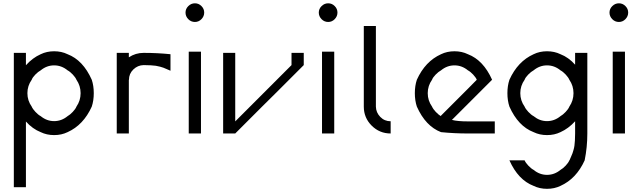

<svg xmlns="http://www.w3.org/2000/svg" viewBox="-20 -828 3984 1191"><path d="M65.8 333.3V-500H140.8V-423.3Q181.7 -469.2 232.5 -491.7Q270 -510 315.8 -510Q361.7 -510 399.2 -491.7Q495 -455 549.2 -333.3Q561.7 -295.8 561.7 -250Q561.7 -204.2 549.2 -166.7Q497.5 -52.5 399.2 -8.3Q361.7 10 315.8 10Q270 10 232.5 -8.3Q181.7 -28.3 140.8 -74.2V333.3ZM399.2 -107.5Q414.2 -115.8 431.2 -133.8Q448.3 -151.7 454.2 -166.7Q480 -204.2 480 -250Q480 -295.8 454.2 -333.3Q448.3 -347.5 431.7 -365.4Q415 -383.3 399.2 -391.7Q361.7 -422.5 315.8 -422.5Q270 -422.5 232.5 -391.7Q216.7 -383.3 199.2 -365.4Q181.7 -347.5 176.7 -333.3Q150 -295.8 150 -250Q150 -204.2 176.7 -166.7Q182.5 -152.5 199.6 -134.2Q216.7 -115.8 232.5 -107.5Q270 -76.7 315.8 -76.7Q361.7 -76.7 399.2 -107.5Z M870.8 -500Q955.8 -500 1037.5 -491.7V-389.2Q1031.7 -391.7 1015.4 -398.8Q999.2 -405.8 993.8 -407.9Q988.3 -410 973.3 -414.2Q958.3 -418.3 946.7 -420Q935 -421.7 915 -422.9Q895 -424.2 870.8 -424.2Q834.2 -423.3 807.1 -397.1Q780 -370.8 780 -333.3H779.2V0H704.2V-500H779.2V-472.5Q820.8 -500 870.8 -500Z M1189.2 -691.7Q1165 -691.7 1147.9 -709.2Q1130.8 -726.7 1130.8 -750Q1130.8 -773.3 1148.3 -790.4Q1165.8 -807.5 1189.2 -807.5Q1212.5 -807.5 1229.6 -790.4Q1246.7 -773.3 1246.7 -750Q1246.7 -726.7 1229.6 -709.2Q1212.5 -691.7 1189.2 -691.7ZM1226.7 -507.5V0H1150.8V-507.5Z M1605.8 -166.7Q1538.3 -98.3 1439.2 0H1364.2V-500H1439.2V-75L1788.3 -424.2V-500H1864.2V-424.2Q1764.2 -325 1697.5 -257.5Z M2015.8 -691.7Q1991.7 -691.7 1974.6 -709.2Q1957.5 -726.7 1957.5 -750Q1957.5 -773.3 1975 -790.4Q1992.5 -807.5 2015.8 -807.5Q2039.2 -807.5 2056.2 -790.4Q2073.3 -773.3 2073.3 -750Q2073.3 -726.7 2056.2 -709.2Q2039.2 -691.7 2015.8 -691.7ZM2053.3 -507.5V0H1977.5V-507.5Z M2311.7 -166.7Q2312.5 -130 2338.8 -102.9Q2365 -75.8 2403.3 -75.8V0Q2334.2 0 2285.4 -48.8Q2236.7 -97.5 2236.7 -166.7V-666.7H2311.7Z M2882.5 0Q2797.5 0 2715.8 -8.3Q2620 -45 2565.8 -166.7Q2553.3 -204.2 2553.3 -250Q2553.3 -295.8 2565.8 -333.3Q2617.5 -447.5 2715.8 -491.7Q2753.3 -510 2799.2 -510Q2845 -510 2882.5 -491.7Q2978.3 -455 3032.5 -333.3L2783.3 -84.2Q2818.3 -75 2882.5 -75H3049.2V0ZM2715.8 -107.5V-110.8Q2745.8 -140.8 2882.5 -277.5L2937.5 -333.3Q2931.7 -347.5 2915 -365.4Q2898.3 -383.3 2882.5 -391.7Q2845 -422.5 2799.2 -422.5Q2753.3 -422.5 2715.8 -391.7Q2700 -383.3 2682.5 -365.4Q2665 -347.5 2660 -333.3Q2633.3 -295.8 2633.3 -250Q2633.3 -204.2 2660 -166.7Q2665.8 -152.5 2682.9 -134.2Q2700 -115.8 2715.8 -107.5Z M3456.7 -8.3Q3419.2 10 3373.3 10Q3327.5 10 3290 -8.3Q3194.2 -45 3140 -166.7Q3127.5 -204.2 3127.5 -250Q3127.5 -295.8 3140 -333.3Q3191.7 -447.5 3290 -491.7Q3327.5 -510 3373.3 -510Q3419.2 -510 3456.7 -491.7Q3506.7 -472.5 3547.5 -426.7V-500H3623.3V0Q3623.3 85 3606.7 166.7Q3555 280.8 3456.7 325Q3419.2 343.3 3373.3 343.3Q3327.5 343.3 3290 325Q3194.2 288.3 3140 166.7H3234.2Q3240 180.8 3257.1 199.2Q3274.2 217.5 3290 225.8Q3327.5 256.7 3373.3 256.7Q3419.2 256.7 3456.7 225.8Q3471.7 217.5 3488.8 199.6Q3505.8 181.7 3511.7 166.7H3512.5Q3515 160.8 3522.1 144.6Q3529.2 128.3 3531.2 122.9Q3533.3 117.5 3537.5 102.5Q3541.7 87.5 3543.3 75.8Q3545 64.2 3546.2 44.2Q3547.5 24.2 3547.5 0V-75.8Q3506.7 -30.8 3456.7 -8.3ZM3456.7 -107.5Q3471.7 -115.8 3488.8 -133.8Q3505.8 -151.7 3511.7 -166.7Q3537.5 -204.2 3537.5 -250Q3537.5 -295.8 3511.7 -333.3Q3505.8 -347.5 3489.2 -365.4Q3472.5 -383.3 3456.7 -391.7Q3419.2 -422.5 3373.3 -422.5Q3327.5 -422.5 3290 -391.7Q3274.2 -383.3 3256.7 -365.4Q3239.2 -347.5 3234.2 -333.3Q3207.5 -295.8 3207.5 -250Q3207.5 -204.2 3234.2 -166.7Q3240 -152.5 3257.1 -134.2Q3274.2 -115.8 3290 -107.5Q3327.5 -76.7 3373.3 -76.7Q3419.2 -76.7 3456.7 -107.5Z M3819.2 -691.7Q3795 -691.7 3777.9 -709.2Q3760.8 -726.7 3760.8 -750Q3760.8 -773.3 3778.3 -790.4Q3795.8 -807.5 3819.2 -807.5Q3842.5 -807.5 3859.6 -790.4Q3876.7 -773.3 3876.7 -750Q3876.7 -726.7 3859.6 -709.2Q3842.5 -691.7 3819.2 -691.7ZM3856.7 -507.5V0H3780.8V-507.5Z"/></svg>

Font: 0xA000
Style: Regular
Weight: 400
Version: Version 0.1